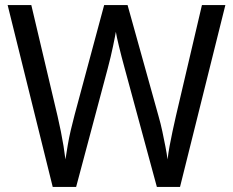

<svg xmlns="http://www.w3.org/2000/svg" viewBox="-20 -734 916 754"><path d="M865 -714 687 0H596L469 -468Q463 -489 457.5 -511Q452 -533 447 -553Q442 -573 439 -587.5Q436 -602 435 -609Q434 -602 431 -587.5Q428 -573 424 -553Q420 -533 414.5 -510.5Q409 -488 403 -465L279 0H187L10 -714H103L206 -278Q213 -248 219 -218Q225 -188 229.5 -160.5Q234 -133 237 -108Q241 -134 246 -163.5Q251 -193 258 -223Q265 -253 273 -283L389 -714H481L602 -280Q611 -249 617.5 -218Q624 -187 629.5 -159Q635 -131 638 -108Q641 -133 646 -160.5Q651 -188 657.5 -218Q664 -248 671 -279L773 -714Z"/></svg>

Font: Noto Sans Display
Style: Regular
Weight: 400
Designer: Monotype Design Team
Foundry: Monotype Imaging Inc.
Version: Version 2.003